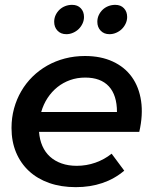

<svg xmlns="http://www.w3.org/2000/svg" viewBox="-20 -766 628 792"><path d="M292.5 6Q232 6 183 -11.2Q134 -28.5 99.5 -60.5Q65 -92.5 46.2 -137.5Q27.5 -182.5 27.5 -238Q27.5 -280.5 38 -318.8Q48.5 -357 67.8 -390Q87 -423 114.2 -449.8Q141.5 -476.5 175 -495.5Q208.5 -514.5 248 -524.8Q287.5 -535 330.5 -535Q396 -535 445.2 -512.2Q494.5 -489.5 524 -448.2Q553.5 -407 562 -349.5Q570.5 -292 554.5 -222H141Q143.5 -189.5 155 -163.5Q166.5 -137.5 186.5 -119.5Q206.5 -101.5 234.2 -91.8Q262 -82 296.5 -82Q336.5 -82 373.5 -95Q410.5 -108 440.5 -132L492.5 -62Q452.5 -28 402.2 -11Q352 6 292.5 6ZM331.5 -446Q298.5 -446 269.5 -435.8Q240.5 -425.5 217 -406.8Q193.5 -388 176.2 -361.8Q159 -335.5 150 -304H462.5Q462.5 -373.5 429 -409.8Q395.5 -446 331.5 -446ZM277.5 -746Q300 -746 313.2 -732Q326.5 -718 326.5 -696Q326.5 -682 320.5 -669Q314.5 -656 304.5 -646.2Q294.5 -636.5 281.2 -630.8Q268 -625 253.5 -625Q231 -625 217.2 -639.5Q203.5 -654 203.5 -676Q203.5 -691 209.5 -703.8Q215.5 -716.5 225.5 -726Q235.5 -735.5 249 -740.8Q262.5 -746 277.5 -746ZM455.5 -746Q478 -746 491.2 -732Q504.5 -718 504.5 -696Q504.5 -682 498.5 -669Q492.5 -656 482.5 -646.2Q472.5 -636.5 459.2 -630.8Q446 -625 431.5 -625Q409 -625 395.2 -639.5Q381.5 -654 381.5 -676Q381.5 -691 387.5 -703.8Q393.5 -716.5 403.5 -726Q413.5 -735.5 427 -740.8Q440.5 -746 455.5 -746Z"/></svg>

Font: Argentum Sans
Style: Italic
Weight: 400
Italic angle: -11.3099°
Designer: Julieta Ulanovsky, Owen Earl, Rasmus Andersson, Cristiano Sobral
Foundry: The Argentum Sans Project Authors
Version: Version 3.131; ttfautohint (v1.8.4.7-5d5b-dirty)